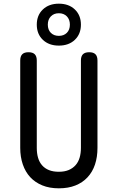

<svg xmlns="http://www.w3.org/2000/svg" viewBox="-20 -1014 640 1044"><path d="M90 -685Q90 -708 101 -719Q112 -730 135 -730Q158 -730 169 -719Q180 -708 180 -685V-210Q180 -180 187 -156Q194 -132 209 -115Q224 -98 246.5 -89Q269 -80 300 -80Q331 -80 353.5 -89.5Q376 -99 391 -116Q406 -133 413 -157Q420 -181 420 -210V-685Q420 -708 431 -719Q442 -730 465 -730Q488 -730 499 -719Q510 -708 510 -685V-210Q510 -160 496.5 -119.5Q483 -79 456 -50Q429 -21 390 -5.5Q351 10 300 10Q249 10 210 -6Q171 -22 144.5 -50.5Q118 -79 104 -120Q90 -161 90 -210ZM300 -766Q246 -766 213 -797.5Q180 -829 180 -880Q180 -931 213 -962.5Q246 -994 300 -994Q354 -994 387 -962.5Q420 -931 420 -880Q420 -829 387 -797.5Q354 -766 300 -766ZM300 -819Q327 -819 343.5 -835.5Q360 -852 360 -880Q360 -908 343.5 -925Q327 -942 300 -942Q273 -942 256.5 -925Q240 -908 240 -880Q240 -852 256.5 -835.5Q273 -819 300 -819Z"/></svg>

Font: Maple Mono
Style: Regular
Weight: 400
Monospace: yes
Designer: subframe7536
Version: Version 7.300